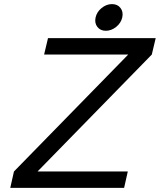

<svg xmlns="http://www.w3.org/2000/svg" viewBox="-20 -916 779 936"><path d="M454.5 -785Q440 -804 446 -831Q452 -858 475.5 -877Q499 -896 526 -896Q553 -896 567.5 -877Q582 -858 576 -831Q570 -804 546.5 -785Q523 -766 496 -766Q469 -766 454.5 -785ZM195 -650 214 -730H739L720 -650L163 -80H603L585 0H30L48 -80L605 -650Z"/></svg>

Font: Miedinger
Style: Italic
Weight: 400
Italic angle: -13°
Version: Version 001.000